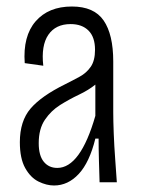

<svg xmlns="http://www.w3.org/2000/svg" viewBox="-20 -560 435 590"><path d="M146 10Q123 10 98.5 -2Q74 -14 57.5 -43.5Q41 -73 41 -123Q41 -188 74 -226.5Q107 -265 180 -301Q204 -313 225 -324.5Q246 -336 259 -355Q272 -374 272 -407Q272 -446 252 -466Q232 -486 197 -486Q151 -486 128.5 -453Q106 -420 113 -358L56 -366Q50 -449 89.5 -494.5Q129 -540 201 -540Q269 -540 298.5 -497Q328 -454 328 -371V-215Q328 -189 329.5 -150Q331 -111 334 -71Q337 -31 339 0H286Q285 -31 284 -67Q283 -103 283 -134H273Q255 -61 222 -25.5Q189 10 146 10ZM156 -44Q227 -44 273 -204V-300Q252 -283 222.5 -269Q193 -255 165 -237.5Q137 -220 118 -192Q99 -164 99 -120Q99 -82 114.5 -63Q130 -44 156 -44Z"/></svg>

Font: Bricolage Grotesque 12pt Condensed ExtraLight
Style: Regular
Weight: 200
Width: 3
Designer: Mathieu Triay
Foundry: Atelier Triay
Version: Version 1.001; ttfautohint (v1.8.4.7-5d5b);gftools[0.9.33.de